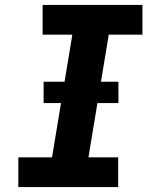

<svg xmlns="http://www.w3.org/2000/svg" viewBox="-20 -755 640 775"><path d="M54 0V-120H190L272 -615H152V-735H555V-615H419L337 -120H457V0ZM156 -339V-425H458V-339Z"/></svg>

Font: Iosevka Curly HvExObl
Style: Regular
Weight: 900
Width: 7
Italic angle: -9°
Monospace: yes
Designer: Belleve Invis
Foundry: Belleve Invis
Version: Version 11.1.0; ttfautohint (v1.8.3)